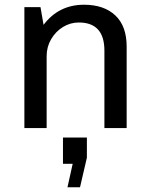

<svg xmlns="http://www.w3.org/2000/svg" viewBox="-20 -541 633 811"><path d="M515 -344V0H421V-327Q421 -446 313 -446Q277 -446 246 -427Q215 -408 196 -375.5Q177 -343 177 -304V0H83V-511H151L164 -436Q228 -521 335 -521Q419 -521 467 -476Q515 -431 515 -344ZM347 125 318 250H265L287 151H246V40H347Z"/></svg>

Font: Chivo
Style: Regular
Weight: 400
Designer: Hector Gatti
Foundry: Omnibus-Type
Version: Version 1.006; ttfautohint (v1.4.1)